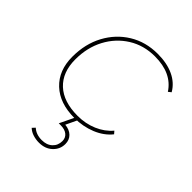

<svg xmlns="http://www.w3.org/2000/svg" viewBox="-209 -633 962 962"><g transform="rotate(45 272.5 -152.0)"><path d="M274 3Q169 3 109 -53.5Q49 -110 49 -207Q49 -298 87 -368.5Q125 -439 191 -479.5Q257 -520 342 -520Q407 -520 454.5 -498Q502 -476 527 -433L512 -421Q460 -501 341 -501Q262 -501 200.5 -462.5Q139 -424 104 -358Q69 -292 69 -208Q69 -117 123 -66.5Q177 -16 277 -16Q333 -16 381 -36.5Q429 -57 460 -94L472 -80Q440 -40 387 -18.5Q334 3 274 3ZM235 216Q213 216 192.5 209.5Q172 203 157 189L171 174Q196 197 236 197Q271 197 292 177.5Q313 158 313 127Q313 104 296.5 90.5Q280 77 251 77H237L275 -2H294L265 59Q297 62 315.5 80Q334 98 334 127Q334 164 306.5 190Q279 216 235 216Z"/></g></svg>

Font: Montserrat Thin
Style: Italic
Weight: 100
Italic angle: -11.3°
Designer: Julieta Ulanovsky
Foundry: Julieta Ulanovsky
Version: Version 9.000; ttfautohint (v1.8.4.7-5d5b)